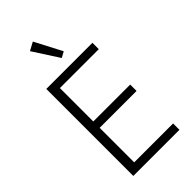

<svg xmlns="http://www.w3.org/2000/svg" viewBox="-285 -1015 1089 1089"><g transform="rotate(-45 259.0 -471.0)"><path d="M458 0H88V-698H458V-647H146V-379H442V-328H146V-51H458ZM274 -760 174 -915 224 -942 309 -779Z"/></g></svg>

Font: IBM Plex Sans Condensed Light
Style: Regular
Weight: 300
Width: 3
Designer: Mike Abbink, Paul van der Laan, Pieter van Rosmalen
Foundry: Bold Monday
Version: Version 3.201